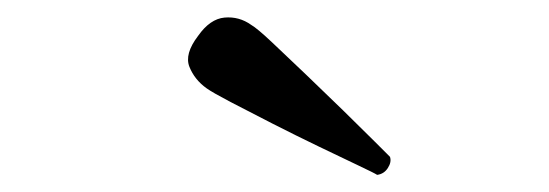

<svg xmlns="http://www.w3.org/2000/svg" viewBox="-20 -984 640 224"><path d="M420 -780Q417 -782 398 -791Q379 -800 352 -813Q325 -826 297.5 -840Q270 -854 249 -865Q228 -876 221 -881Q207 -891 201 -906Q195 -921 211 -942Q225 -962 242 -963.5Q259 -965 273 -955Q280 -951 297.5 -934.5Q315 -918 337 -897Q359 -876 380.5 -855Q402 -834 417 -819Q432 -804 435 -801Q437 -795 432.5 -788Q428 -781 420 -780Z"/></svg>

Font: Zen Old Mincho
Style: Regular
Weight: 400
Designer: Yoshimichi Ohira
Foundry: Positype
Version: Version 1.001